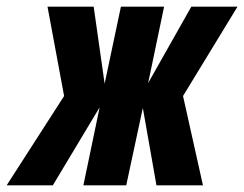

<svg xmlns="http://www.w3.org/2000/svg" viewBox="-72 -558 735 578"><path d="M-52 0 121 -269 71 -538H210L243 -306L292 -538H422L374 -308L504 -538H643L479 -269L539 0H399L358 -233L308 0H179L228 -235L87 0Z"/></svg>

Font: Geist Mono ExtraBold
Style: Italic
Weight: 800
Italic angle: -12°
Monospace: yes
Designer: Basement.studio, Andrés Briganti, Mateo Zaragoza
Foundry: Basement.studio, Vercel, Andrés Briganti, Guido Ferreyra, Mateo Zaragoza
Version: Version 1.500; ttfautohint (v1.8.4.7-5d5b)